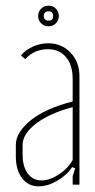

<svg xmlns="http://www.w3.org/2000/svg" viewBox="-20 -653 336 679"><path d="M36 -141Q36 -164 50.5 -186.5Q65 -209 91 -229.5Q117 -250 154.5 -266.5Q192 -283 237 -294V-373Q237 -423 213.5 -451Q190 -479 149 -479Q102 -479 69 -444L54 -457Q71 -477 97 -488.5Q123 -500 150 -500Q198 -500 229.5 -467Q261 -434 261 -383V0H237V-30L246 -58L235 -62Q216 -33 182 -13.5Q148 6 117 6Q80 6 58 -23Q36 -52 36 -100ZM127 -15Q156 -15 188 -36Q220 -57 237 -87V-274Q198 -264 165.5 -249.5Q133 -235 109.5 -217.5Q86 -200 73 -180.5Q60 -161 60 -141V-107Q60 -64 78 -39.5Q96 -15 127 -15ZM115 -596Q115 -612 125.5 -622.5Q136 -633 152 -633Q167 -633 177.5 -622.5Q188 -612 188 -596Q188 -581 177.5 -570.5Q167 -560 152 -560Q136 -560 125.5 -570.5Q115 -581 115 -596ZM135 -596Q135 -580 152 -580Q168 -580 168 -596Q168 -613 152 -613Q135 -613 135 -596Z"/></svg>

Font: Moniqa Thin Paragraph
Style: Regular
Weight: 100
Designer: Rajesh Rajput
Foundry: Rajesh Rajput
Version: Version 1.000